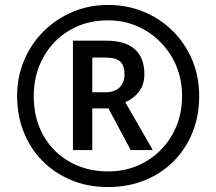

<svg xmlns="http://www.w3.org/2000/svg" viewBox="-20 -744 872 774"><path d="M416 10Q334 10 267 -18Q200 -46 151 -95.5Q102 -145 75.5 -212Q49 -279 49 -357Q49 -434 77 -500.5Q105 -567 155 -617Q205 -667 271.5 -695.5Q338 -724 416 -724Q493 -724 559.5 -696.5Q626 -669 676 -619.5Q726 -570 754.5 -503Q783 -436 783 -356Q783 -277 756 -210Q729 -143 679.5 -93.5Q630 -44 563 -17Q496 10 416 10ZM416 -53Q500 -53 567.5 -92.5Q635 -132 674.5 -201Q714 -270 714 -357Q714 -421 691.5 -476Q669 -531 628 -573Q587 -615 533 -638.5Q479 -662 415 -662Q329 -662 261.5 -622.5Q194 -583 155 -513.5Q116 -444 116 -357Q116 -266 155 -197.5Q194 -129 262 -91Q330 -53 416 -53ZM274 -139V-580H408Q485 -580 523.5 -545.5Q562 -511 562 -446Q562 -402 540 -374Q518 -346 485 -332L596 -139H507L417 -307H352V-139ZM404 -372Q443 -372 462.5 -392Q482 -412 482 -444Q482 -479 465 -495.5Q448 -512 403 -512H352V-372Z"/></svg>

Font: Noto Sans Gujarati UI SemiCondensed
Style: Bold
Weight: 700
Width: 4
Designer: Jelle Bosma - Monotype Design Team, Universal Thirst
Foundry: Monotype Imaging Inc.
Version: Version 2.106; ttfautohint (v1.8.4.7-5d5b)